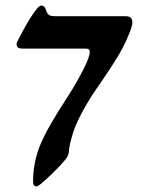

<svg xmlns="http://www.w3.org/2000/svg" viewBox="-20 -648 539 689"><path d="M302.2 -461.9Q302.2 -473.6 288.1 -473.6H61Q49.3 -473.6 44.4 -477.5Q39.6 -481.4 39.6 -490.7Q39.6 -494.1 43.7 -502Q47.9 -509.8 49.3 -512.7Q86.4 -585.9 114.7 -619.6Q119.1 -624 122.1 -626Q125 -627.9 128.9 -627.9Q133.8 -627.9 137.7 -624.8Q141.6 -621.6 143.6 -616.2Q147.5 -603.5 151.4 -598.4Q155.3 -593.3 161.6 -591.6Q168 -589.8 182.1 -589.8H430.7Q445.3 -589.8 450.2 -583.5Q455.1 -577.1 455.1 -566.9Q455.1 -556.6 445.1 -531Q435.1 -505.4 420.9 -477.5Q401.9 -439.9 340.3 -349.6L330.1 -335Q303.2 -296.9 279.1 -253.2Q254.9 -209.5 243.2 -175.3Q227.5 -123 227.5 -106.9Q227.5 -91.8 215.3 -76.2Q198.2 -55.2 173.6 -31Q148.9 -6.8 127 11.7Q115.2 21 110.4 21Q105 21 101.8 16.8Q98.6 12.7 98.6 5.9Q98.6 -59.1 120.1 -117.2Q134.8 -155.3 161.4 -201.7Q188 -248 229.5 -311.5Q257.3 -355.5 279.8 -399.9Q302.2 -444.3 302.2 -461.9Z"/></svg>

Font: David Libre Medium
Style: Regular
Weight: 500
Version: Version 1.000